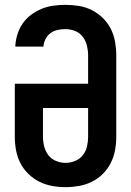

<svg xmlns="http://www.w3.org/2000/svg" viewBox="-20 -763 540 791"><path d="M250 8Q278 8 306 3Q334 -2 359 -14.5Q384 -27 404 -47Q424 -67 436.5 -92Q449 -117 454 -144.5Q459 -172 459 -200V-535Q459 -563 454 -591Q449 -619 436.5 -644Q424 -669 403.5 -689Q383 -709 358 -721.5Q333 -734 305 -738.5Q277 -743 249 -743Q224 -743 199 -739.5Q174 -736 151 -726.5Q128 -717 107.5 -701.5Q87 -686 73 -665.5Q59 -645 51.5 -620.5Q44 -596 43 -571H159Q160 -587 167.5 -602Q175 -617 188 -626.5Q201 -636 217 -639.5Q233 -643 249 -643Q270 -643 289 -635.5Q308 -628 320.5 -612Q333 -596 338 -575.5Q343 -555 343 -535V-418H41V-200Q41 -172 46 -144.5Q51 -117 63.5 -92Q76 -67 96.5 -47Q117 -27 142 -14.5Q167 -2 194.5 3Q222 8 250 8ZM250 -92Q230 -92 210.5 -100Q191 -108 179 -124Q167 -140 162 -160Q157 -180 157 -200V-318H343V-200Q343 -180 338.5 -160Q334 -140 321.5 -124Q309 -108 289.5 -100Q270 -92 250 -92Z"/></svg>

Font: Iosevka SS09
Style: Bold
Weight: 700
Monospace: yes
Designer: Belleve Invis
Foundry: Belleve Invis
Version: Version 5.2.1; ttfautohint (v1.8.3)